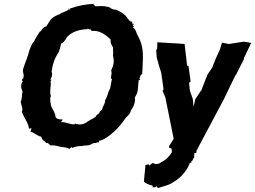

<svg xmlns="http://www.w3.org/2000/svg" viewBox="-20 -748 1310 986"><path d="M692 -336C706 -339 699 -335 696 -344L704 -365L710 -366C712 -387 712 -405 713 -428C717 -489 710 -527 683 -574C679 -585 676 -600 662 -607C676 -617 660 -610 662 -620C670 -624 659 -613 666 -619C666 -628 662 -632 661 -621C659 -635 657 -633 660 -637C646 -635 642 -646 630 -661C616 -680 593 -690 579 -697C566 -699 554 -700 543 -710C510 -721 485 -715 468 -716C469 -719 456 -724 462 -728C421 -726 388 -721 339 -704C343 -696 339 -695 333 -706C329 -701 341 -704 335 -701C319 -687 300 -686 286 -675C271 -669 255 -663 243 -650C238 -646 226 -624 218 -613C197 -607 194 -589 184 -585C171 -564 159 -546 155 -535C142 -523 135 -500 131 -490C123 -455 109 -428 98 -391C100 -382 95 -377 99 -379C99 -374 97 -378 102 -364L100 -346C89 -340 94 -330 97 -330C86 -317 86 -299 96 -277C91 -262 94 -233 86 -227C90 -200 100 -191 92 -175C106 -135 126 -119 129 -85C133 -93 137 -85 141 -91C142 -83 137 -77 136 -72C152 -69 174 -48 192 -46C196 -26 206 -28 219 -13C222 -18 235 -7 237 -1C256 -4 275 2 292 6C303 8 325 8 336 17C346 8 352 3 350 12C365 4 392 1 400 2C421 -4 430 3 448 -7C463 -17 474 -13 474 -13C473 -18 486 -17 486 -16C491 -18 486 -32 495 -24C501 -35 498 -34 501 -27C546 -48 591 -91 623 -139C631 -151 648 -159 652 -180C665 -198 678 -227 672 -247C692 -276 687 -294 692 -336ZM366 -114 363 -110C339 -107 325 -121 296 -121C292 -130 299 -121 301 -135C273 -133 263 -143 264 -157C256 -185 240 -199 241 -214C238 -223 235 -250 242 -254C232 -274 244 -309 240 -329C239 -329 242 -338 247 -338L238 -339C253 -364 247 -374 245 -378C249 -411 258 -447 281 -479C286 -493 289 -502 294 -524C313 -533 316 -547 326 -560C355 -588 391 -597 429 -598C423 -603 434 -598 437 -600C428 -601 433 -605 432 -601C438 -593 441 -605 440 -595C444 -598 449 -598 450 -589C490 -594 523 -570 549 -544C545 -531 552 -519 561 -503C559 -491 563 -480 560 -463C568 -434 564 -413 551 -387C557 -363 547 -359 551 -344L555 -342C549 -322 550 -299 540 -283C534 -271 529 -243 520 -235C521 -216 510 -208 503 -183C495 -180 489 -170 490 -167C475 -155 477 -160 471 -148C455 -137 449 -136 430 -124C413 -109 386 -104 366 -114ZM727 100 719 185C730 195 745 201 763 205L765 215C774 210 768 220 785 208C785 216 788 210 791 218C814 209 846 205 867 189C909 166 938 130 953 94C953 89 956 89 961 86C969 83 969 86 961 81L972 73L969 72L979 57L977 56L978 38H988L989 26L1133 -245C1152 -285 1171 -326 1191 -365V-362L1233 -445L1232 -448L1270 -528L1231 -534L1155 -522L1120 -529L1109 -493L1087 -445L1070 -401L1046 -366L1013 -282H1012L983 -239L974 -199L970 -240L955 -283L951 -323L959 -329L948 -410H941L928 -522L889 -525L849 -527L788 -531L787 -497L782 -491L785 -453L796 -412L808 -374L820 -289L815 -281L829 -248L872 -35L846 6L849 3V11L861 15L863 33C849 56 832 74 809 84C801 93 778 99 766 89C758 90 752 100 747 102C741 94 746 94 727 100Z"/></svg>

Font: Asimov Print
Style: DIt
Weight: 250
Width: 0
Designer: Google
Version: Version 2.000980: 2014